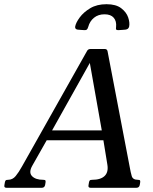

<svg xmlns="http://www.w3.org/2000/svg" viewBox="-55 -893 729 913"><path d="M562 -97.8Q566.2 -73.8 571.4 -55.9Q576.5 -38 600.5 -38Q609.5 -38 611 -34.5Q612.5 -31 611.5 -25L609.5 -13Q606.5 0 593.5 0H376Q363 0 366 -13L368 -25Q369 -31 371.5 -34.5Q374 -38 383 -38Q424 -38 442.8 -56.5Q461.5 -75 455.5 -110.5L434 -242.5L455 -226H150.5L176.8 -243.2L98.2 -104.5Q80.5 -72.8 97.4 -55.4Q114.2 -38 150.5 -38Q159.5 -38 161 -34.5Q162.5 -31 161.5 -25L159.5 -13Q156.5 0 143.5 0H-24Q-37 0 -34 -13L-32 -25Q-31 -31 -28.5 -34.5Q-26 -38 -17 -38Q4.8 -38 19.5 -55.8Q34.2 -73.5 50 -102.2L358 -649Q363 -660 375 -660H443.5Q454.5 -660 456.5 -649ZM186 -261 186.5 -273H436L432 -256L368.2 -615.8H384.5ZM451.5 -873Q496.5 -873 521.4 -853.9Q546.2 -834.8 554.5 -810.1Q562.8 -785.5 559.2 -767Q557.5 -760 553.2 -756.5Q549 -753 541.2 -752Q535.8 -751.8 525.8 -750.8Q515.8 -749.8 510.2 -749.8Q501.2 -749 498.2 -752Q495.2 -755 497 -765Q499.8 -792.2 485.8 -808.6Q471.8 -825 442 -825Q412.2 -825 392 -808.6Q371.8 -792.2 364.5 -765Q361.5 -755 357.5 -752Q353.5 -749 344.5 -749.8Q339 -749.8 329.6 -750.8Q320.2 -751.8 314.5 -752Q300.5 -754 302.5 -767Q306 -785.5 324.1 -810.1Q342.2 -834.8 374 -853.9Q405.8 -873 451.5 -873Z"/></svg>

Font: Young Serif Light
Style: Italic
Weight: 300
Italic angle: -10.979°
Designer: Bastien Sozeau
Foundry: NBR — Bastien Sozeau
Version: Version 5.001